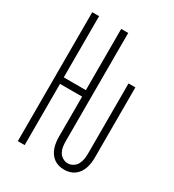

<svg xmlns="http://www.w3.org/2000/svg" viewBox="-180 -838 859 948"><g transform="rotate(30 250.0 -363.5)"><path d="M333 8Q317 8 302 4Q287 0 274.5 -9Q262 -18 253 -31Q244 -44 239 -59Q234 -74 232 -89.5Q230 -105 230 -120V-349H104V0H65V-735H104V-386H230V-735H270V-120Q270 -104 272 -88.5Q274 -73 281.5 -59Q289 -45 303 -36.5Q317 -28 333 -28Q348 -28 362 -36.5Q376 -45 383.5 -59Q391 -73 393.5 -88.5Q396 -104 396 -120V-520H435V-120Q435 -105 433 -89.5Q431 -74 426 -59Q421 -44 412 -31Q403 -18 390.5 -9Q378 0 363 4Q348 8 333 8Z"/></g></svg>

Font: Iosevka Term Curly Extralight
Style: Regular
Weight: 200
Designer: Belleve Invis
Foundry: Belleve Invis
Version: Version 32.3.0